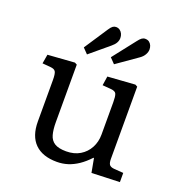

<svg xmlns="http://www.w3.org/2000/svg" viewBox="-141 -906 985 1042"><g transform="rotate(20 351.5 -385.0)"><path d="M300 14Q217 14 173 -29.5Q129 -73 129 -157V-396Q129 -432 122 -444Q115 -456 92 -458L45 -462L54 -515L209 -526L222 -519V-186Q222 -144 230 -115Q238 -86 261 -71.5Q284 -57 328 -57Q374 -57 407.5 -77Q441 -97 459.5 -131.5Q478 -166 478 -208V-396Q478 -428 472.5 -442Q467 -456 441 -458L392 -462L400 -515L558 -526L571 -519V-102Q571 -79 578 -69Q585 -59 605 -57L660 -53V0L498 6L483 -75H480Q451 -44 422 -24.5Q393 -5 363 4.5Q333 14 300 14ZM411 -590 382 -620 483 -749Q495 -765 504 -771.5Q513 -778 523 -778Q538 -778 547 -771Q556 -764 560.5 -753.5Q565 -743 565 -731Q565 -716 556 -700.5Q547 -685 531 -674ZM255 -590 226 -620 315 -755Q326 -772 334.5 -778Q343 -784 353 -784Q366 -784 375.5 -777Q385 -770 390 -759Q395 -748 395 -735Q395 -721 387.5 -707.5Q380 -694 364 -681Z"/></g></svg>

Font: Literata Variable Black
Style: Regular
Weight: 900
Designer: Latin by Veronika Burian and Jose Scaglione. Greek by Irene Vlachou. Cyrillic by Vera Evstafieva.
Foundry: TypeTogether
Version: Version 3.021